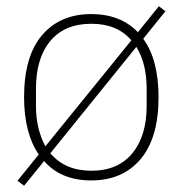

<svg xmlns="http://www.w3.org/2000/svg" viewBox="-20 -565 584 614"><path d="M36 13 104 -71Q81 -104 69 -150Q57 -196 57 -254Q57 -385 114.5 -452.5Q172 -520 272 -520Q365 -520 421 -462L488 -545L509 -529L438 -441Q487 -374 487 -254Q487 -124 429.5 -56Q372 12 272 12Q175 12 121 -50L57 29ZM272 -19Q357 -19 403 -74.5Q449 -130 449 -227V-281Q449 -362 416 -415L141 -75Q188 -19 272 -19ZM95 -227Q95 -188 103 -155.5Q111 -123 125 -97L400 -436Q355 -489 272 -489Q187 -489 141 -434Q95 -379 95 -281Z"/></svg>

Font: IBM Plex Sans Devanagari ExtraLight
Style: Regular
Weight: 200
Designer: Mike Abbink, Paul van der Laan, Pieter van Rosmalen, Erin McLaughlin
Foundry: Bold Monday
Version: Version 1.1